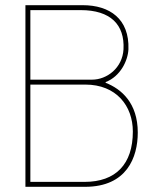

<svg xmlns="http://www.w3.org/2000/svg" viewBox="-20 -720 590 740"><path d="M97 -19V-394H309C428 -394 492 -312 492 -213C492 -87 426 -19 306 -19ZM97 -413V-681H291C406 -681 461 -625 456 -530C452 -458 392 -413 335 -413ZM308 0C469 0 511 -114 511 -209C511 -323 448 -377 387 -401V-402C387 -403 387 -403 388 -404C444 -426 473 -486 475 -530C479 -647 403 -700 299 -700H78V0Z"/></svg>

Font: Advent Pro
Style: Thin
Weight: 100
Designer: Andreas Kalpakidis
Foundry: Andreas Kalpakidis
Version: Version 2.002 2007